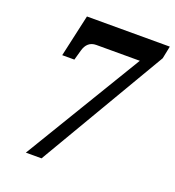

<svg xmlns="http://www.w3.org/2000/svg" viewBox="-130 -817 840 921"><g transform="rotate(20 290.0 -357.0)"><path d="M105 0 468 -601H246Q199 -601 185 -549L171 -499H109L157 -714H580L567 -650L185 0Z"/></g></svg>

Font: Noto Serif Tamil Condensed ExtraBold
Style: Italic
Weight: 800
Width: 3
Italic angle: -12°
Designer: Indian Type Foundry, Tom Grace, and the Monotype Design Team
Foundry: Monotype Imaging Inc.
Version: Version 2.003; ttfautohint (v1.8.4.7-5d5b)